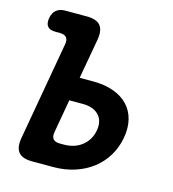

<svg xmlns="http://www.w3.org/2000/svg" viewBox="-109 -820 817 909"><g transform="rotate(15 300.0 -365.0)"><path d="M246.9 -440.5H313.4Q369.4 -440.5 412.6 -425Q455.9 -409.5 483.4 -380.8Q510.9 -352.1 521.3 -311.4Q531.7 -270.7 522.7 -220.6Q513.7 -170.5 489 -130Q464.2 -89.4 426.9 -60.6Q389.5 -31.7 340.7 -15.9Q292 0 236 0H131.5Q83.5 0 64.7 -23Q45.9 -46 54.3 -94L138.9 -574.4Q143.6 -597.9 134 -609.6Q124.5 -621.4 100.3 -621.4H79.1Q52.1 -621.4 40.8 -635Q29.5 -648.7 33.9 -675.7Q38.6 -702.7 55 -716.3Q71.3 -730 98.3 -730H204.5Q252.5 -730 271.3 -707Q290.1 -684 281.7 -636ZM198.5 -162.6Q193.8 -139.1 203.6 -127.4Q213.3 -115.6 236.8 -115.6H255.5Q309.2 -115.6 345 -144.1Q380.9 -172.5 389.8 -219.9Q398.7 -268 372.2 -296.4Q345.7 -324.9 292 -324.9H227Z"/></g></svg>

Font: Maple Mono
Style: Italic
Weight: 400
Italic angle: -10°
Monospace: yes
Designer: subframe7536
Version: Version 7.300